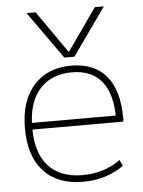

<svg xmlns="http://www.w3.org/2000/svg" viewBox="-55 -834 662 888"><g transform="rotate(-5 275.5 -390.0)"><path d="M102 -790H144L280 -595H282L419 -790H461L305 -570H258ZM295 10Q177 10 112.5 -60Q48 -130 48 -260Q48 -386 111.5 -458Q175 -530 286 -530Q393 -530 449 -463Q505 -396 505 -268Q505 -263 505 -259.5Q505 -256 504 -251H66V-282H483L472 -269Q472 -383 425 -441Q378 -499 286 -499Q190 -499 136 -437Q82 -375 82 -262V-257Q82 -142 137 -81.5Q192 -21 295 -21Q345 -21 390 -35Q435 -49 471 -76L484 -48Q447 -20 398 -5Q349 10 295 10Z"/></g></svg>

Font: M PLUS 2 ExtraLight
Style: Regular
Weight: 250
Designer: Coji Morishita
Foundry: UNDERFOREST DESIGN
Version: Version 1.001